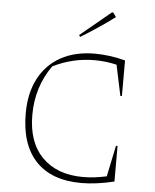

<svg xmlns="http://www.w3.org/2000/svg" viewBox="-59 -918 783 973"><g transform="rotate(5 333.0 -431.5)"><path d="M391 6Q240 6 160 -78Q80 -162 80 -321Q80 -424 119 -498.5Q158 -573 230.5 -613Q303 -653 403 -653Q438 -653 478 -648Q518 -643 558 -632V-451H550L517 -607Q460 -620 405 -620Q294 -620 193 -570Q114 -459 114 -316Q114 -177 189.5 -101Q265 -25 397 -25Q425 -25 455 -28.5Q485 -32 517 -39L550 -197H558V-16Q466 6 391 6ZM321 -731 315 -740 471 -869H477L493 -847Q452 -816 408.5 -787Q365 -758 321 -731Z"/></g></svg>

Font: Piazzolla SC Thin
Style: Regular
Weight: 100
Designer: Juan Pablo del Peral
Foundry: Huerta Tipografica
Version: Version 1.330